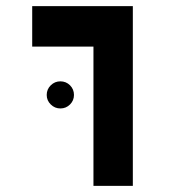

<svg xmlns="http://www.w3.org/2000/svg" viewBox="-20 -606 626 626"><path d="M284.7 0V-454.1H85V-585.9H413.1V0ZM176.8 -252.4Q158.7 -252.4 145.5 -265.4Q132.3 -278.3 132.3 -296.4Q132.3 -314.9 145.5 -327.9Q158.7 -340.8 176.8 -340.8Q195.3 -340.8 208.3 -327.9Q221.2 -314.9 221.2 -296.4Q221.2 -278.3 208.3 -265.4Q195.3 -252.4 176.8 -252.4Z"/></svg>

Font: CaskaydiaMono NF
Style: Bold
Weight: 700
Designer: Aaron Bell
Foundry: Saja Typeworks
Version: Version 2111.001; ttfautohint (v1.8.4);Nerd Fonts 3.1.1